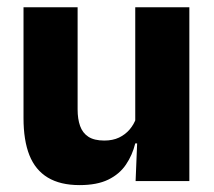

<svg xmlns="http://www.w3.org/2000/svg" viewBox="-20 -512 606 543"><path d="M199.5 -491.5V-202.5Q199.5 -175.5 206.5 -155.8Q213.5 -136 230 -125.2Q246.5 -114.5 275 -114.5Q299 -114.5 316.8 -123Q334.5 -131.5 346.8 -146Q359 -160.5 365 -178L388.5 -106.5H362.5Q354.5 -73.5 336.2 -46.5Q318 -19.5 286.2 -4Q254.5 11.5 205 11.5Q150.5 11.5 115.2 -9.8Q80 -31 63.2 -73Q46.5 -115 46.5 -178V-491.5ZM515.5 -491.5V0H363.5L368.5 -123L362.5 -137V-491.5Z"/></svg>

Font: Anek Bangla Medium
Style: Bold
Weight: 700
Version: Version 1.003